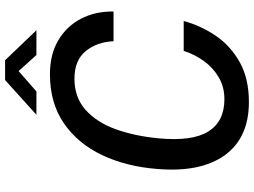

<svg xmlns="http://www.w3.org/2000/svg" viewBox="-136 -804 950 717"><g transform="rotate(-90 338.5 -445.0)"><path d="M316.5 10Q183 10 118 -80Q53 -170 66.5 -332Q75.5 -448 118.5 -538.5Q161.5 -629 237.2 -681Q313 -733 420 -733Q494 -733 546.8 -702Q599.5 -671 627.5 -617.2Q655.5 -563.5 654.5 -495.5H543.5Q541 -557 506.8 -599.2Q472.5 -641.5 403.5 -641.5Q334 -641.5 287.5 -600.2Q241 -559 215.2 -488Q189.5 -417 181 -328Q169 -201.5 206.5 -141.5Q244 -81.5 327 -81.5Q372.5 -81.5 408.5 -102.5Q444.5 -123.5 469.5 -158Q494.5 -192.5 507.5 -233.5H619Q602 -170 564.2 -114.2Q526.5 -58.5 465.2 -24.2Q404 10 316.5 10ZM269 -783.5 398.5 -900.5H472.5L584.5 -783.5H492L432 -850L356 -783.5Z"/></g></svg>

Font: Public Sans Medium
Style: Italic
Weight: 500
Italic angle: -8°
Designer: The Public Sans project authors (U.S. Web Design System). Libre Franklin designed by Pablo Impallari and Rodrigo Fuenzal
Version: Version 1.007; ttfautohint (v1.8.1) -l 8 -r 50 -G 200 -x 14 